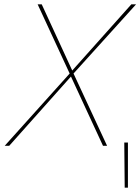

<svg xmlns="http://www.w3.org/2000/svg" viewBox="-20 -678 653 893"><path d="M613 -658 322 -336 478 0H459L310 -322L23 0H2L304 -336L155 -658H174L316 -350L591 -658ZM560 195 558 -15H575V195Z"/></svg>

Font: EauTest Thin
Style: Italic
Weight: 250
Italic angle: -12°
Designer: Christian Thalmann (Catharsis Fonts)
Version: Version 0.001;PS 000.001;hotconv 1.0.88;makeotf.lib2.5.64775